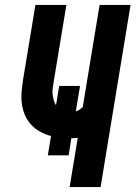

<svg xmlns="http://www.w3.org/2000/svg" viewBox="-20 -755 547 775"><path d="M261 0 294 -199Q287 -198 280.5 -197.5Q274 -197 268 -197L257 -128H173L186 -206Q163 -212 142 -223.5Q121 -235 105 -252.5Q89 -270 80 -292Q71 -314 68 -338Q65 -362 67.5 -387.5Q70 -413 74 -439L123 -735H248L196 -421Q194 -409 192.5 -397Q191 -385 192.5 -373.5Q194 -362 197 -351Q200 -340 206 -330L219 -408H303L286 -305Q294 -308 301 -312.5Q308 -317 314 -323L382 -735H507L386 0Z"/></svg>

Font: Iosevka Term Curly Extrabold
Style: Italic
Weight: 800
Italic angle: -9°
Designer: Belleve Invis
Foundry: Belleve Invis
Version: Version 32.3.0